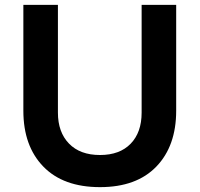

<svg xmlns="http://www.w3.org/2000/svg" viewBox="-20 -750 820 789"><path d="M391 19Q240 19 158 -65.5Q76 -150 76 -295V-730H218V-287Q218 -207 263.5 -160Q309 -113 391 -113Q472 -113 517 -159.5Q562 -206 562 -287V-730H704V-295Q704 -150 622.5 -65.5Q541 19 391 19Z"/></svg>

Font: Cazoo Sans SemiBold
Style: Regular
Weight: 600
Designer: Jonathan Barnbrook, Julián Moncada
Foundry: Barnbrook Fonts
Version: Version 2.000;Glyphs 3.2.3 (3260)